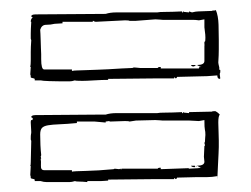

<svg xmlns="http://www.w3.org/2000/svg" viewBox="-20 -485 506 387"><path d="M421 -202Q421 -213 420.5 -220.5Q420 -228 420 -238Q420 -251 423 -254Q422 -255 420 -257Q418 -259 414 -261Q408 -261 407 -260L361 -259V-257L351 -258Q350 -259 349 -259V-257H347V-259Q326 -258 313.5 -258Q301 -258 297 -257H215Q202 -257 193 -254H179L51 -253Q46 -253 44 -251L43 -250Q43 -248 44 -248L46 -247Q46 -242 44 -243Q42 -244 42 -238L43 -219Q43 -216 42.5 -214.5Q42 -213 42 -204L43 -201L42 -158Q42 -152 41 -151V-150L42 -151L41 -132Q42 -131 42 -126Q43 -125 46 -124.5Q49 -124 50 -123V-120H62Q68 -118 74 -118H120Q125 -118 131 -120Q133 -119 139.5 -119Q146 -119 156 -118V-120H183Q188 -120 191.5 -120.5Q195 -121 198 -121V-123Q223 -123 247.5 -123.5Q272 -124 297 -124H331V-126Q333 -126 333 -125L334 -124Q335 -124 336 -125L337 -127L377 -128Q388 -128 397.5 -128Q407 -128 418 -130V-123Q419 -143 419.5 -155Q420 -167 420.5 -175Q421 -183 421 -188.5Q421 -194 421 -202ZM422 -345V-349Q420 -357 420 -359Q421 -374 421 -385.5Q421 -397 421 -405Q421 -417 420.5 -435Q420 -453 415 -465L414 -464Q408 -464 407 -463L380 -462Q375 -462 367 -460L361 -462V-460L351 -461Q350 -462 349 -462V-460H347V-462Q326 -461 313.5 -461Q301 -461 297 -460H215Q202 -460 193 -457L51 -456Q46 -456 44 -454L43 -453Q43 -451 44 -451L46 -450Q42 -447 42 -441H43Q42 -425 42 -417Q42 -409 42 -407L43 -404Q42 -390 42 -380Q42 -370 42 -363Q42 -355 41 -350H42L41 -335Q42 -334 42 -329Q43 -328 46 -327.5Q49 -327 50 -326V-323H62Q68 -321 120 -321Q125 -321 131 -323Q132 -322 146 -322Q154 -322 170 -323Q186 -324 198 -324V-326Q223 -326 247.5 -326.5Q272 -327 297 -327H331V-329Q333 -329 333 -328L334 -327Q335 -327 336 -328L337 -330L377 -331Q388 -331 397.5 -331.5Q407 -332 418 -333Q418 -326 423 -326L424 -327Q424 -329 423.5 -331Q423 -333 423 -335Q423 -338 424 -339V-344Q422 -344 422 -345ZM391 -169Q391 -167 391.5 -164Q392 -161 392 -159Q392 -151 377 -151Q379 -150 381.5 -148.5Q384 -147 386 -147Q382 -147 381 -146V-147L380 -146L361 -145Q361 -146 359 -146L304 -144V-147Q298 -147 298 -145H225L224 -143L223 -145L220 -144Q218 -144 216 -144.5Q214 -145 211 -145L209 -144Q177 -141 153 -140.5Q129 -140 125 -139V-142H108H69Q62 -142 62.5 -151Q63 -160 62 -165H63L62 -170Q63 -170 63 -173Q62 -182 61.5 -192.5Q61 -203 61 -214Q61 -223 64.5 -227Q68 -231 77 -232.5Q86 -234 100 -234.5Q114 -235 135 -237V-240H171L193 -238V-240L200 -241Q201 -240 202 -240L232 -241Q240 -241 241 -240L254 -242L293 -243Q298 -243 302 -242.5Q306 -242 308 -242H362Q367 -242 371.5 -241.5Q376 -241 381 -241Q382 -241 392 -243Q392 -227 393 -223.5Q394 -220 394 -213Q394 -210 393.5 -206.5Q393 -203 393 -198H392Q392 -196 392.5 -195Q393 -194 393 -192V-191H392ZM392 -362Q392 -354 377 -354Q379 -353 381.5 -351.5Q384 -350 386 -350Q382 -350 381 -349V-347H304V-350Q298 -350 298 -348H262Q260 -348 257 -348.5Q254 -349 251 -349Q248 -349 247 -348L225 -347Q195 -345 177.5 -344.5Q160 -344 150 -343.5Q140 -343 135 -343Q130 -343 125 -342V-345H108H69Q63 -345 63 -366V-376Q63 -380 62.5 -388Q62 -396 62 -403.5Q62 -411 61.5 -417Q61 -423 61 -425Q64 -435 73 -435Q82 -435 90 -437L106 -438V-441H167V-443Q169 -443 169 -442.5Q169 -442 171 -441V-443L172 -441L232 -444Q240 -444 241 -443H254L293 -446Q298 -446 302 -445.5Q306 -445 308 -445H362Q364 -445 369 -445Q374 -445 381 -444Q382 -444 392 -446V-430Q392 -428 393 -421.5Q394 -415 394 -409Q394 -402 393 -401H392V-397V-395L393 -394H392ZM365 -354Q366 -351 370 -351L373 -352V-354ZM365 -151Q366 -148 373 -148V-149V-151ZM375 -352Q375 -352 373 -353L376 -354L374 -352ZM376 -150V-151L374 -149Q376 -149 376 -150Z"/></svg>

Font: Londrina Sketch
Style: Regular
Weight: 400
Designer: Marcelo Magalhaes
Foundry: Marcelo Magalhães
Version: Version 1.002